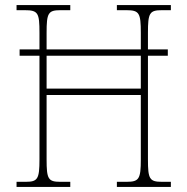

<svg xmlns="http://www.w3.org/2000/svg" viewBox="-20 -734 736 754"><path d="M45 0H256V-20H217C169 -20 163 -31 163 -108V-361H533V-108C533 -31 526 -20 477 -20H439V0H651V-20H616C567 -20 561 -31 561 -108V-515H639V-540H561V-605C561 -683 567 -694 616 -694H651V-714H439V-694H476C527 -694 533 -683 533 -605V-540H163V-605C163 -683 169 -694 218 -694H256V-714H45V-694H77C130 -694 135 -683 135 -605V-540H57V-515H135V-108C135 -31 128 -20 81 -20H45ZM163 -386V-515H533V-386Z"/></svg>

Font: Noto Serif SemiCondensed Thin
Style: Regular
Weight: 100
Width: 4
Designer: Monotype Design Team
Foundry: Monotype Imaging Inc.
Version: Version 2.015